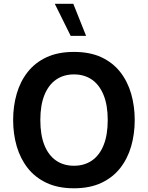

<svg xmlns="http://www.w3.org/2000/svg" viewBox="-20 -988 780 1013"><path d="M370.2 -714.1Q286 -714.1 225.3 -685.8Q164.7 -657.4 125.7 -607.6Q86.6 -557.7 68 -492.7Q49.3 -427.7 49.3 -354.6Q49.3 -281.7 68.1 -216.6Q87 -151.5 126 -101.6Q165 -51.7 225.7 -23.2Q286.3 5.4 370.2 5.4Q454.2 5.4 514.8 -23.2Q575.5 -51.7 614.5 -101.6Q653.5 -151.5 672.2 -216.6Q690.8 -281.7 690.8 -354.6Q690.8 -427.7 672.2 -492.7Q653.5 -557.7 614.7 -607.6Q575.8 -657.4 515.2 -685.8Q454.5 -714.1 370.2 -714.1ZM370.2 -595.4Q424.8 -595.4 464.7 -568Q504.5 -540.5 526.4 -486.9Q548.4 -433.2 548.4 -354.6Q548.4 -276.4 526.8 -222.6Q505.2 -168.8 465.2 -141.1Q425.1 -113.5 370.2 -113.5Q315.5 -113.5 275.6 -141.1Q235.6 -168.8 214.2 -222.4Q192.8 -276 192.8 -354.6Q192.8 -433.2 214.5 -486.9Q236.3 -540.5 276.1 -568Q316 -595.4 370.2 -595.4ZM434.2 -798.9 366.7 -968.1H269L352.8 -798.9Z"/></svg>

Font: Estedad-FD VF
Style: Regular
Weight: 100
Designer: Amin Abedi
Version: Version 7.3